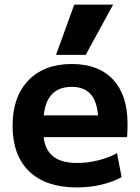

<svg xmlns="http://www.w3.org/2000/svg" viewBox="-20 -810 612 840"><path d="M316 10Q181 10 108 -60Q35 -130 35 -260Q35 -386 104 -458Q173 -530 294 -530Q411 -530 474.5 -462Q538 -394 538 -269Q538 -255 537.5 -237Q537 -219 536 -210H112V-305H429L410 -276Q410 -354 381.5 -392Q353 -430 294 -430Q232 -430 201 -390.5Q170 -351 170 -273V-233Q170 -165 206.5 -131Q243 -97 317 -97Q363 -97 409.5 -108.5Q456 -120 492 -140L512 -35Q474 -14 423 -2Q372 10 316 10ZM355 -570H225L305 -790H475Z"/></svg>

Font: M PLUS 2 Thin
Style: Bold
Weight: 700
Version: Version 1.001